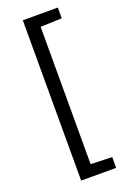

<svg xmlns="http://www.w3.org/2000/svg" viewBox="-168 -799 672 1005"><g transform="rotate(-20 168.0 -296.5)"><path d="M100 150H295V90L176 86V-679L295 -683V-743H100Z"/></g></svg>

Font: Saira UNSAM SC
Style: Regular
Weight: 400
Designer: Hector Gatti with collaboration of the Omnibus-Type team
Foundry: Omnibus-Type
Version: Version 1.072;PS 001.072;hotconv 1.0.88;makeotf.lib2.5.64775